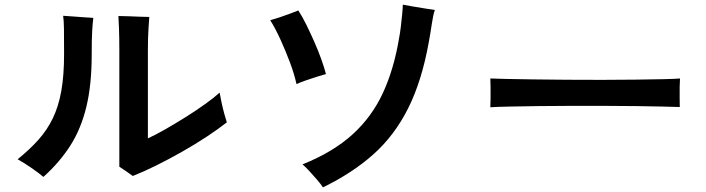

<svg xmlns="http://www.w3.org/2000/svg" viewBox="-20 -777 3040 827"><path d="M552 -19Q540 -28 522.5 -40Q505 -52 494 -59V-560Q494 -616 492.5 -655Q491 -694 490 -708Q506 -708 532 -707Q558 -706 583.5 -705Q609 -704 623 -704Q622 -689 619.5 -652Q617 -615 617 -559V-181Q648 -195 691 -219.5Q734 -244 779.5 -272.5Q825 -301 864 -329Q903 -357 926 -378Q929 -360 934.5 -334.5Q940 -309 946.5 -285.5Q953 -262 957 -250Q920 -221 870 -188Q820 -155 763.5 -123Q707 -91 652.5 -64Q598 -37 552 -19ZM167 -15Q147 -32 115 -54Q83 -76 56 -91Q108 -133 145.5 -175Q183 -217 207.5 -267.5Q232 -318 244 -385Q256 -452 256 -544Q256 -616 255.5 -652.5Q255 -689 252 -709Q271 -708 295.5 -706Q320 -704 343.5 -702.5Q367 -701 382 -700Q379 -678 377 -643Q375 -608 375 -542Q375 -412 352 -317Q329 -222 283 -150Q237 -78 167 -15Z M1371 30Q1362 16 1346 -2.5Q1330 -21 1313 -39.5Q1296 -58 1283 -69Q1415 -122 1498.5 -198Q1582 -274 1629.5 -377Q1677 -480 1699 -613Q1703 -633 1706.5 -662Q1710 -691 1712.5 -718Q1715 -745 1715 -757Q1729 -754 1756 -749.5Q1783 -745 1810.5 -740.5Q1838 -736 1853 -734Q1846 -715 1840 -674.5Q1834 -634 1827 -596Q1797 -428 1738 -310.5Q1679 -193 1588 -112Q1497 -31 1371 30ZM1257 -415Q1248 -457 1229.5 -506.5Q1211 -556 1189 -604.5Q1167 -653 1144 -690Q1162 -695 1185 -702.5Q1208 -710 1230 -718.5Q1252 -727 1265 -732Q1282 -706 1299.5 -670.5Q1317 -635 1334 -596.5Q1351 -558 1364 -521.5Q1377 -485 1384 -458Q1369 -454 1345 -446.5Q1321 -439 1297 -430.5Q1273 -422 1257 -415Z M2092 -315Q2093 -329 2093 -353Q2093 -377 2093 -401Q2093 -425 2092 -439Q2111 -438 2159.5 -437Q2208 -436 2275.5 -435Q2343 -434 2420 -433.5Q2497 -433 2574 -433Q2651 -433 2719.5 -434Q2788 -435 2838 -436Q2888 -437 2909 -439Q2908 -426 2907.5 -402Q2907 -378 2907.5 -353.5Q2908 -329 2908 -316Q2883 -317 2834.5 -318Q2786 -319 2721.5 -320Q2657 -321 2584.5 -321Q2512 -321 2438 -321Q2364 -321 2297 -320Q2230 -319 2176.5 -318Q2123 -317 2092 -315Z"/></svg>

Font: Zen Kaku Gothic Antique
Style: Bold
Weight: 700
Designer: Yoshimichi Ohira
Foundry: Positype
Version: Version 1.001